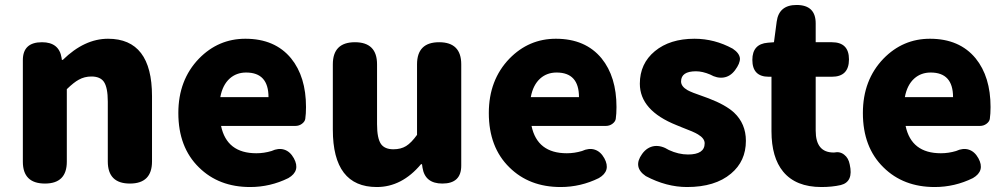

<svg xmlns="http://www.w3.org/2000/svg" viewBox="-20 -739 4050 773"><path d="M161 0Q72 0 72 -88V-284V-497Q72 -569 149 -569Q218 -569 228 -506L229 -498H233Q320 -583 415 -583Q592 -583 592 -352V-89Q592 0 503 0Q414 0 414 -89V-330Q414 -387 398 -410Q383 -431 348 -431Q320 -431 297 -418Q278 -408 249 -380V-88Q249 0 161 0Z M987 14Q861 14 781 -65Q698 -146 698 -284Q698 -417 781 -503Q859 -583 968 -583Q1087 -583 1152 -504Q1212 -430 1212 -308Q1212 -281 1209 -260Q1207 -249 1195.5 -240.5Q1184 -232 1169 -232H1037H870Q893 -122 1012 -122Q1043 -122 1073 -131Q1101 -144 1124.5 -136.5Q1148 -129 1163 -102Q1191 -51 1141 -22Q1068 14 987 14ZM867 -348H964H1061Q1061 -447 971 -447Q932 -447 905 -423Q876 -397 867 -348Z M1497 14Q1320 14 1320 -217V-480Q1320 -569 1409 -569Q1498 -569 1498 -480V-239Q1498 -182 1514 -159Q1529 -138 1564 -138Q1594 -138 1615 -151Q1636 -164 1659 -196V-480Q1659 -569 1748 -569Q1837 -569 1837 -480V-284V-72Q1837 0 1761 0Q1691 0 1681 -64L1679 -78H1675Q1598 14 1497 14Z M2237 14Q2111 14 2031 -65Q1948 -146 1948 -284Q1948 -417 2031 -503Q2109 -583 2218 -583Q2337 -583 2402 -504Q2462 -430 2462 -308Q2462 -281 2459 -260Q2457 -249 2445.5 -240.5Q2434 -232 2419 -232H2287H2120Q2143 -122 2262 -122Q2293 -122 2323 -131Q2351 -144 2374.5 -136.5Q2398 -129 2413 -102Q2441 -51 2391 -22Q2318 14 2237 14ZM2117 -348H2214H2311Q2311 -447 2221 -447Q2182 -447 2155 -423Q2126 -397 2117 -348Z M2746 14Q2663 14 2580 -30Q2527 -66 2565 -119Q2585 -147 2615 -151Q2643 -154 2673 -135Q2712 -117 2750 -117Q2817 -117 2817 -162Q2817 -182 2790 -198Q2774 -208 2726 -226Q2712 -232 2704 -235Q2556 -294 2556 -402Q2556 -483 2616.5 -533Q2677 -583 2776 -583Q2857 -583 2930 -543Q2957 -525 2959 -504Q2960 -484 2939 -456Q2920 -431 2893.5 -427Q2867 -423 2839 -439Q2808 -452 2782 -452Q2722 -452 2722 -411Q2722 -391 2748 -376Q2764 -367 2811 -351Q2826 -346 2833 -343Q2901 -317 2935 -286Q2983 -241 2983 -172Q2983 -90 2923 -40Q2859 14 2746 14Z M3287 14Q3184 14 3133 -48Q3086 -105 3086 -211V-320V-430H3075Q3009 -430 3009 -498Q3009 -562 3071 -567L3096 -569L3107 -652Q3116 -719 3187 -719Q3264 -719 3264 -645V-569H3329Q3398 -569 3398 -500Q3398 -430 3329 -430H3264V-213Q3264 -125 3336 -125Q3337 -125 3338 -125Q3362 -130 3379 -116Q3396 -103 3401 -77Q3417 -7 3365 6Q3330 14 3287 14Z M3743 14Q3617 14 3537 -65Q3454 -146 3454 -284Q3454 -417 3537 -503Q3615 -583 3724 -583Q3843 -583 3908 -504Q3968 -430 3968 -308Q3968 -281 3965 -260Q3963 -249 3951.5 -240.5Q3940 -232 3925 -232H3793H3626Q3649 -122 3768 -122Q3799 -122 3829 -131Q3857 -144 3880.5 -136.5Q3904 -129 3919 -102Q3947 -51 3897 -22Q3824 14 3743 14ZM3623 -348H3720H3817Q3817 -447 3727 -447Q3688 -447 3661 -423Q3632 -397 3623 -348Z"/></svg>

Font: GenSenRounded TW H
Style: Regular
Weight: 900
Version: Version 1.501;PS 1;hotconv 16.6.51;makeotf.lib2.5.65220